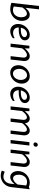

<svg xmlns="http://www.w3.org/2000/svg" viewBox="2077 -2899 1094 5288"><g transform="rotate(90 2624.0 -255.0)"><path d="M158.2 -88.9Q171.4 -81.5 185.5 -76.7Q199.7 -71.8 212.9 -69.1Q226.1 -66.4 238 -65.4Q250 -64.5 258.8 -64.5Q299.3 -64.5 335 -80.6Q370.6 -96.7 397.5 -126.5Q424.3 -156.2 439.7 -198.2Q455.1 -240.2 455.1 -292Q455.1 -322.8 449.2 -351.3Q443.4 -379.9 430.9 -401.6Q418.5 -423.3 399.4 -436.3Q380.4 -449.2 354.5 -449.2Q312.5 -449.2 269 -415.8Q225.6 -382.3 185.5 -325.2ZM144.5 -782.2H237.3L194.8 -409.7Q217.3 -435.5 239.5 -457.3Q261.7 -479 285.2 -494.6Q308.6 -510.3 333.5 -518.8Q358.4 -527.3 387.2 -527.3Q428.7 -527.3 460 -509.5Q491.2 -491.7 512.5 -462.2Q533.7 -432.6 544.4 -393.6Q555.2 -354.5 555.2 -312Q555.2 -265.6 543 -223.6Q530.8 -181.6 508.8 -146Q486.8 -110.4 456.5 -81.5Q426.3 -52.7 390.1 -32.5Q354 -12.2 313.5 -1.2Q272.9 9.8 230.5 9.8Q214.4 9.8 194.1 8.1Q173.8 6.3 151.4 2.4Q128.9 -1.5 105 -7.6Q81.1 -13.7 58.1 -22.5Z M736.3 -224.1Q736.3 -190.9 745.6 -162.4Q754.9 -133.8 773.4 -113Q792 -92.3 820.1 -80.3Q848.1 -68.4 886.7 -68.4Q922.4 -68.4 959 -79.3Q995.6 -90.3 1031.7 -112.8V-63.5Q1007.8 -42.5 981.9 -28.3Q956.1 -14.2 930.7 -5.9Q905.3 2.4 881.6 6.1Q857.9 9.8 838.4 9.8Q795.4 9.8 759 -5.4Q722.7 -20.5 696.3 -48.6Q669.9 -76.7 655 -116.5Q640.1 -156.2 640.1 -206.1Q640.1 -251 652.3 -292.2Q664.6 -333.5 685.8 -369.4Q707 -405.3 735.6 -434.3Q764.2 -463.4 797.6 -484.1Q831.1 -504.9 867.2 -516.1Q903.3 -527.3 939.5 -527.3Q976.1 -527.3 1004.4 -516.1Q1032.7 -504.9 1052 -486.1Q1071.3 -467.3 1081.3 -443.1Q1091.3 -418.9 1091.3 -392.6Q1091.3 -356.9 1072.8 -326.2Q1054.2 -295.4 1017.1 -272.7Q980 -250 925 -237.1Q870.1 -224.1 797.4 -224.1ZM915 -453.1Q882.8 -453.1 854.5 -439.2Q826.2 -425.3 803.7 -401.9Q781.2 -378.4 765.4 -347.2Q749.5 -315.9 742.2 -281.7H799.8Q851.1 -281.7 888.9 -289.8Q926.8 -297.9 952.1 -311.5Q977.5 -325.2 990 -343.3Q1002.4 -361.3 1002.4 -381.8Q1002.4 -395.5 996.8 -408.4Q991.2 -421.4 980 -431.2Q968.8 -440.9 952.4 -447Q936 -453.1 915 -453.1Z M1565.4 -342.8Q1567.9 -363.3 1564.9 -382.6Q1562 -401.9 1553.2 -416.7Q1544.4 -431.6 1529.5 -440.4Q1514.6 -449.2 1493.7 -449.2Q1471.7 -449.2 1448 -439.2Q1424.3 -429.2 1400.6 -411.6Q1377 -394 1354 -369.4Q1331.1 -344.7 1310.5 -315.4L1273.9 0H1181.2L1240.2 -517.6H1312.5L1313.5 -392.6Q1336.9 -420.4 1361.3 -444.8Q1385.7 -469.2 1411.6 -487.5Q1437.5 -505.9 1465.6 -516.6Q1493.7 -527.3 1524.9 -527.3Q1563.5 -527.3 1590.8 -512.5Q1618.2 -497.6 1634.8 -473.1Q1651.4 -448.7 1657.2 -417Q1663.1 -385.3 1659.2 -351.6L1619.1 0H1526.4Z M1980 9.8Q1930.2 9.8 1892.1 -7.6Q1854 -24.9 1828.1 -54.9Q1802.2 -85 1789.1 -125.2Q1775.9 -165.5 1775.9 -210.9Q1775.9 -253.9 1787.4 -293.9Q1798.8 -334 1819.1 -369.1Q1839.4 -404.3 1867.7 -433.6Q1896 -462.9 1929.7 -483.6Q1963.4 -504.4 2001.2 -515.9Q2039.1 -527.3 2079.1 -527.3Q2129.4 -527.3 2167.5 -509.8Q2205.6 -492.2 2231.2 -461.9Q2256.8 -431.6 2270 -391.4Q2283.2 -351.1 2283.2 -305.7Q2283.2 -262.2 2271.7 -222.2Q2260.3 -182.1 2239.7 -147Q2219.2 -111.8 2190.9 -83Q2162.6 -54.2 2128.9 -33.4Q2095.2 -12.7 2057.4 -1.5Q2019.5 9.8 1980 9.8ZM2007.3 -64.5Q2041.5 -64.5 2073 -81.1Q2104.5 -97.7 2128.7 -126.7Q2152.8 -155.8 2167.2 -195.1Q2181.6 -234.4 2181.6 -279.8Q2181.6 -313 2173.3 -344.2Q2165 -375.5 2148.4 -399.7Q2131.8 -423.8 2107.4 -438.5Q2083 -453.1 2050.8 -453.1Q2016.6 -453.1 1985.1 -436.3Q1953.6 -419.4 1929.4 -390.1Q1905.3 -360.8 1890.9 -321.3Q1876.5 -281.7 1876.5 -236.8Q1876.5 -203.6 1885 -172.4Q1893.6 -141.1 1909.9 -117.2Q1926.3 -93.3 1950.7 -78.9Q1975.1 -64.5 2007.3 -64.5Z M2464.4 -224.1Q2464.4 -190.9 2473.6 -162.4Q2482.9 -133.8 2501.5 -113Q2520 -92.3 2548.1 -80.3Q2576.2 -68.4 2614.7 -68.4Q2650.4 -68.4 2687 -79.3Q2723.6 -90.3 2759.8 -112.8V-63.5Q2735.8 -42.5 2710 -28.3Q2684.1 -14.2 2658.7 -5.9Q2633.3 2.4 2609.6 6.1Q2585.9 9.8 2566.4 9.8Q2523.4 9.8 2487.1 -5.4Q2450.7 -20.5 2424.3 -48.6Q2397.9 -76.7 2383.1 -116.5Q2368.2 -156.2 2368.2 -206.1Q2368.2 -251 2380.4 -292.2Q2392.6 -333.5 2413.8 -369.4Q2435.1 -405.3 2463.6 -434.3Q2492.2 -463.4 2525.6 -484.1Q2559.1 -504.9 2595.2 -516.1Q2631.3 -527.3 2667.5 -527.3Q2704.1 -527.3 2732.4 -516.1Q2760.7 -504.9 2780 -486.1Q2799.3 -467.3 2809.3 -443.1Q2819.3 -418.9 2819.3 -392.6Q2819.3 -356.9 2800.8 -326.2Q2782.2 -295.4 2745.1 -272.7Q2708 -250 2653.1 -237.1Q2598.1 -224.1 2525.4 -224.1ZM2643.1 -453.1Q2610.8 -453.1 2582.5 -439.2Q2554.2 -425.3 2531.7 -401.9Q2509.3 -378.4 2493.4 -347.2Q2477.5 -315.9 2470.2 -281.7H2527.8Q2579.1 -281.7 2616.9 -289.8Q2654.8 -297.9 2680.2 -311.5Q2705.6 -325.2 2718 -343.3Q2730.5 -361.3 2730.5 -381.8Q2730.5 -395.5 2724.9 -408.4Q2719.2 -421.4 2708 -431.2Q2696.8 -440.9 2680.4 -447Q2664.1 -453.1 2643.1 -453.1Z M3280.8 -342.8Q3283.2 -363.3 3280 -382.6Q3276.9 -401.9 3268.1 -416.7Q3259.3 -431.6 3245.4 -440.4Q3231.4 -449.2 3212.4 -449.2Q3192.4 -449.2 3170.7 -439.2Q3148.9 -429.2 3126.5 -411.6Q3104 -394 3081.5 -369.4Q3059.1 -344.7 3038.6 -315.4L3002 0H2909.2L2968.3 -517.6H3040.5L3041.5 -392.6Q3064.9 -419.9 3088.4 -444.3Q3111.8 -468.8 3136.5 -487.3Q3161.1 -505.9 3188 -516.6Q3214.8 -527.3 3245.1 -527.3Q3274.9 -527.3 3298.1 -516.8Q3321.3 -506.3 3337.6 -488.3Q3354 -470.2 3363.3 -446Q3372.6 -421.9 3375 -394.5Q3398.4 -421.9 3422.1 -446Q3445.8 -470.2 3470.9 -488.3Q3496.1 -506.3 3522.9 -516.8Q3549.8 -527.3 3579.6 -527.3Q3614.7 -527.3 3640.6 -512.7Q3666.5 -498 3682.4 -473.6Q3698.2 -449.2 3704.3 -417.5Q3710.4 -385.7 3706.5 -351.6L3666.5 0H3573.7L3612.8 -342.8Q3615.2 -363.3 3612.3 -382.6Q3609.4 -401.9 3601.1 -416.7Q3592.8 -431.6 3579.1 -440.4Q3565.4 -449.2 3546.4 -449.2Q3526.4 -449.2 3504.4 -439.2Q3482.4 -429.2 3459.5 -411.6Q3436.5 -394 3413.8 -369.4Q3391.1 -344.7 3370.6 -315.4V-317.9L3334.5 0H3241.7Z M3895 -517.6H3987.8L3928.7 0H3835.9ZM3954.6 -629.9Q3931.6 -629.9 3917.2 -644.8Q3902.8 -659.7 3902.8 -682.1Q3902.8 -695.8 3908.4 -708Q3914.1 -720.2 3923.3 -729.5Q3932.6 -738.8 3944.8 -743.9Q3957 -749 3970.2 -749Q3981 -749 3990.5 -744.9Q4000 -740.7 4006.6 -733.4Q4013.2 -726.1 4017.1 -716.1Q4021 -706.1 4021 -694.8Q4021 -680.7 4015.4 -668.7Q4009.8 -656.7 4000.5 -648.2Q3991.2 -639.6 3979.2 -634.8Q3967.3 -629.9 3954.6 -629.9Z M4483.4 -342.8Q4485.8 -363.3 4482.9 -382.6Q4480 -401.9 4471.2 -416.7Q4462.4 -431.6 4447.5 -440.4Q4432.6 -449.2 4411.6 -449.2Q4389.6 -449.2 4366 -439.2Q4342.3 -429.2 4318.6 -411.6Q4294.9 -394 4272 -369.4Q4249 -344.7 4228.5 -315.4L4191.9 0H4099.1L4158.2 -517.6H4230.5L4231.4 -392.6Q4254.9 -420.4 4279.3 -444.8Q4303.7 -469.2 4329.6 -487.5Q4355.5 -505.9 4383.5 -516.6Q4411.6 -527.3 4442.9 -527.3Q4481.4 -527.3 4508.8 -512.5Q4536.1 -497.6 4552.7 -473.1Q4569.3 -448.7 4575.2 -417Q4581.1 -385.3 4577.1 -351.6L4537.1 0H4444.3Z M5088.4 -428.7Q5075.2 -436 5061 -440.9Q5046.9 -445.8 5033.7 -448.5Q5020.5 -451.2 5008.5 -452.1Q4996.6 -453.1 4987.8 -453.1Q4947.3 -453.1 4911.6 -437Q4876 -420.9 4849.1 -391.1Q4822.3 -361.3 4806.9 -319.3Q4791.5 -277.3 4791.5 -225.6Q4791.5 -194.8 4797.4 -166.3Q4803.2 -137.7 4815.7 -116Q4828.1 -94.2 4847.2 -81.3Q4866.2 -68.4 4892.1 -68.4Q4913.1 -68.4 4934.6 -76.9Q4956.1 -85.4 4977.5 -101.6Q4999 -117.7 5020 -140.6Q5041 -163.6 5061 -192.4ZM5132.8 -11.2Q5125.5 50.3 5097.9 102.1Q5070.3 153.8 5028.1 191.7Q4985.8 229.5 4931.9 250.7Q4877.9 272 4818.8 272Q4796.4 272 4775.9 269Q4755.4 266.1 4737.5 261.7Q4719.7 257.3 4704.8 252.2Q4689.9 247.1 4679.2 242.7L4706.1 167.5L4716.3 162.6Q4724.1 167 4737.3 173.1Q4750.5 179.2 4767.6 184.6Q4784.7 189.9 4804.4 193.8Q4824.2 197.8 4844.7 197.8Q4881.8 197.8 4915 183.8Q4948.2 169.9 4974.1 144.8Q5000 119.6 5016.8 84.2Q5033.7 48.8 5038.6 6.3L5051.8 -108.9Q5028.8 -82 5006.3 -60.1Q4983.9 -38.1 4960.4 -22.7Q4937 -7.3 4912.1 1.2Q4887.2 9.8 4859.4 9.8Q4817.9 9.8 4786.6 -8.1Q4755.4 -25.9 4734.1 -55.4Q4712.9 -85 4702.1 -123.8Q4691.4 -162.6 4691.4 -205.1Q4691.4 -251.5 4703.9 -293.5Q4716.3 -335.4 4738.3 -371.3Q4760.3 -407.2 4790.5 -436Q4820.8 -464.8 4856.2 -484.9Q4891.6 -504.9 4930.9 -515.9Q4970.2 -526.9 5010.7 -526.9Q5037.1 -526.9 5068.6 -521.7Q5100.1 -516.6 5133.3 -503.9L5192.9 -526.9Z"/></g></svg>

Font: Proza Libre
Style: Italic
Weight: 400
Designer: Jasper de Waard
Foundry: Jasper de Waard
Version: Version 1.000; ttfautohint (v1.4.1.8-43bc)